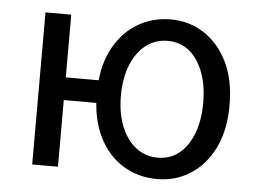

<svg xmlns="http://www.w3.org/2000/svg" viewBox="-45 -614 915 683"><g transform="rotate(5 412.5 -272.0)"><path d="M92 0V-543H184V-319H321V-238H184V0ZM539 13Q471 13 416.5 -20.5Q362 -54 330.5 -118Q299 -182 299 -271Q299 -362 330.5 -425.5Q362 -489 416.5 -523Q471 -557 539 -557Q604 -557 657 -523Q710 -489 741.5 -425.5Q773 -362 773 -271Q773 -181 741.5 -117.5Q710 -54 657 -20.5Q604 13 539 13ZM534 -63Q579 -63 611 -89Q643 -115 661 -162Q679 -209 679 -271Q679 -334 661 -381Q643 -428 611 -454Q579 -480 534 -480Q490 -480 456.5 -454Q423 -428 404 -381Q385 -334 385 -271Q385 -209 404 -162Q423 -115 456.5 -89Q490 -63 534 -63Z"/></g></svg>

Font: Noto Sans KR
Style: Regular
Weight: 400
Designer: Ryoko NISHIZUKA  (kana, bopomofo & ideographs); Paul D. Hunt (Latin, Greek & Cyrillic); Sandoll Communications , Soo-you
Foundry: Adobe
Version: Version 2.004-H2;hotconv 1.0.118;makeotfexe 2.5.65603